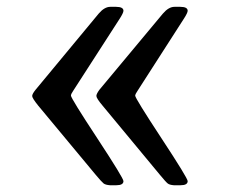

<svg xmlns="http://www.w3.org/2000/svg" viewBox="-20 -548 673 568"><path d="M85 -282.2 272 -507.8Q289.1 -527.8 306.2 -527.8H323.2Q345.2 -527.8 345.2 -516.1Q345.2 -510.3 335 -494.1L196.8 -279.8Q189.9 -270 189.9 -265.1Q189.9 -257.3 267.6 -139.2Q345.2 -21 345.2 -12.2Q345.2 0 324.2 0H305.2Q292 -1 286.4 -5.4Q280.8 -9.8 263.2 -30.8L92.8 -235.8Q75.2 -257.8 75.2 -263.9Q75.2 -270 85 -282.2ZM265.1 -264.2Q265.1 -270 273.9 -282.2L461.9 -507.8Q479 -527.8 496.1 -527.8H513.2Q535.2 -527.8 535.2 -516.1Q535.2 -510.3 524.9 -494.1L387.2 -279.8Q380.4 -270 379.9 -265.1Q379.9 -257.3 457.5 -139.2Q535.2 -21 535.2 -12.2Q535.2 0 514.2 0H494.1Q481.9 -1 476.6 -4.9Q471.2 -8.8 453.1 -30.8L283.2 -235.8Q265.1 -257.3 265.1 -264.2Z"/></svg>

Font: CMU Sans Serif Demi Condensed
Style: DemiCondensed
Weight: 600
Width: 3
Version: Version 0.7.0